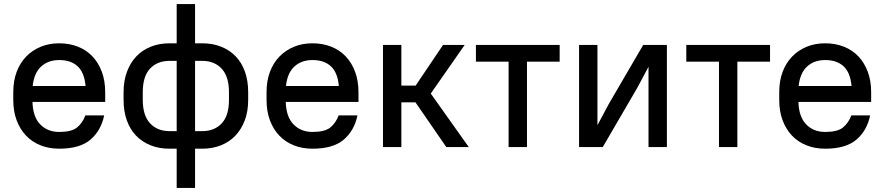

<svg xmlns="http://www.w3.org/2000/svg" viewBox="-20 -720 4330 940"><path d="M270 8Q220 8 178.5 -8.5Q137 -25 107.5 -56Q78 -87 61.5 -131Q45 -175 45 -231V-269Q45 -324 61.5 -368Q78 -412 108 -443Q138 -474 179 -491Q220 -508 270 -508Q320 -508 361.5 -491.5Q403 -475 432.5 -444Q462 -413 478.5 -368.5Q495 -324 495 -269V-221H139Q141 -148 177 -111Q213 -74 270 -74Q329 -74 356 -95Q383 -116 398 -155H490Q475 -81 423 -36.5Q371 8 270 8ZM270 -426Q216 -426 181.5 -394.5Q147 -363 140 -299H399Q393 -365 360 -395.5Q327 -426 270 -426Z M810 8Q759 8 717.5 -8.5Q676 -25 646.5 -55.5Q617 -86 601 -130.5Q585 -175 585 -231V-269Q585 -324 601.5 -368.5Q618 -413 647.5 -444Q677 -475 718.5 -491.5Q760 -508 810 -508H845V-700H935V-508H970Q1021 -508 1062.5 -491.5Q1104 -475 1133.5 -444.5Q1163 -414 1179 -369.5Q1195 -325 1195 -269V-231Q1195 -175 1178.5 -131Q1162 -87 1132.5 -56Q1103 -25 1061.5 -8.5Q1020 8 970 8H935V200H845V8ZM679 -231Q679 -155 714.5 -116.5Q750 -78 810 -78H845V-422H810Q750 -422 714.5 -384Q679 -346 679 -269ZM935 -422V-78H970Q1030 -78 1065.5 -116Q1101 -154 1101 -231V-269Q1101 -345 1065.5 -383.5Q1030 -422 970 -422Z M1510 8Q1460 8 1418.5 -8.5Q1377 -25 1347.5 -56Q1318 -87 1301.5 -131Q1285 -175 1285 -231V-269Q1285 -324 1301.5 -368Q1318 -412 1348 -443Q1378 -474 1419 -491Q1460 -508 1510 -508Q1560 -508 1601.5 -491.5Q1643 -475 1672.5 -444Q1702 -413 1718.5 -368.5Q1735 -324 1735 -269V-221H1379Q1381 -148 1417 -111Q1453 -74 1510 -74Q1569 -74 1596 -95Q1623 -116 1638 -155H1730Q1715 -81 1663 -36.5Q1611 8 1510 8ZM1510 -426Q1456 -426 1421.5 -394.5Q1387 -363 1380 -299H1639Q1633 -365 1600 -395.5Q1567 -426 1510 -426Z M2014 -219H1945V0H1855V-500H1945V-301H2015L2149 -500H2255L2089 -262L2275 0H2165Z M2310 -500H2720V-418H2560V0H2470V-418H2310Z M3155 -393 3100 -290 2931 0H2815V-500H2905V-107L2960 -210L3129 -500H3245V0H3155Z M3340 -500H3750V-418H3590V0H3500V-418H3340Z M4020 8Q3970 8 3928.5 -8.5Q3887 -25 3857.5 -56Q3828 -87 3811.5 -131Q3795 -175 3795 -231V-269Q3795 -324 3811.5 -368Q3828 -412 3858 -443Q3888 -474 3929 -491Q3970 -508 4020 -508Q4070 -508 4111.5 -491.5Q4153 -475 4182.5 -444Q4212 -413 4228.5 -368.5Q4245 -324 4245 -269V-221H3889Q3891 -148 3927 -111Q3963 -74 4020 -74Q4079 -74 4106 -95Q4133 -116 4148 -155H4240Q4225 -81 4173 -36.5Q4121 8 4020 8ZM4020 -426Q3966 -426 3931.5 -394.5Q3897 -363 3890 -299H4149Q4143 -365 4110 -395.5Q4077 -426 4020 -426Z"/></svg>

Font: PT Root UI Web Medium
Style: Regular
Weight: 500
Designer: Vitaly Kuzmin
Foundry: ParaType Ltd.
Version: Version 1.001W